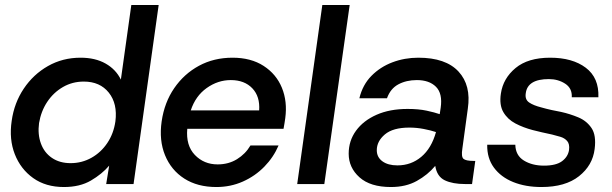

<svg xmlns="http://www.w3.org/2000/svg" viewBox="-20 -740 2461 772"><path d="M237 12Q164 12 113.5 -24Q63 -60 39.5 -120Q16 -180 27 -254Q37 -326 75.5 -383.5Q114 -441 173 -474.5Q232 -508 304 -508Q363 -508 404.5 -484.5Q446 -461 466 -420L508 -720H618L517 0H407L419 -74Q390 -40 345.5 -14Q301 12 237 12ZM264 -84Q309 -84 347.5 -105.5Q386 -127 411.5 -165Q437 -203 444 -252Q453 -323 417.5 -367.5Q382 -412 317 -412Q271 -412 233 -390Q195 -368 170 -330.5Q145 -293 137 -245Q131 -200 144.5 -163Q158 -126 189 -105Q220 -84 264 -84Z M850 12Q774 12 721 -22Q668 -56 643.5 -116Q619 -176 630 -252Q641 -328 680.5 -385.5Q720 -443 780 -475.5Q840 -508 915 -508Q989 -508 1040 -475Q1091 -442 1113.5 -387Q1136 -332 1127 -265Q1126 -256 1124 -245Q1122 -234 1120 -222H733Q727 -155 763.5 -117Q800 -79 855 -79Q899 -79 933 -100Q967 -121 987 -155H1100Q1080 -108 1043 -70Q1006 -32 956.5 -10Q907 12 850 12ZM908 -418Q856 -418 811 -386Q766 -354 747 -296H1022Q1026 -352 994.5 -385Q963 -418 908 -418Z M1175 0 1276 -720H1386L1284 0Z M1552 12Q1469 12 1425.5 -27Q1382 -66 1382 -122Q1382 -174 1411.5 -214.5Q1441 -255 1494 -278.5Q1547 -302 1619 -302Q1663 -302 1695.5 -295Q1728 -288 1748 -281L1752 -307Q1760 -364 1733 -391Q1706 -418 1656 -418Q1614 -418 1582 -401Q1550 -384 1536 -345H1425Q1438 -399 1473.5 -435Q1509 -471 1558 -489.5Q1607 -508 1662 -508Q1772 -508 1823.5 -452.5Q1875 -397 1861 -303L1839 -142Q1834 -110 1843.5 -101.5Q1853 -93 1884 -93H1891L1878 0H1850Q1800 0 1768.5 -15Q1737 -30 1730 -73Q1700 -37 1656 -12.5Q1612 12 1552 12ZM1495 -136Q1495 -108 1517.5 -91.5Q1540 -75 1578 -75Q1633 -75 1674 -109.5Q1715 -144 1733 -209Q1712 -216 1683.5 -221.5Q1655 -227 1626 -227Q1560 -227 1527.5 -199.5Q1495 -172 1495 -136Z M2157 12Q2093 12 2043.5 -8Q1994 -28 1966 -66Q1938 -104 1939 -158H2052Q2053 -115 2086.5 -94.5Q2120 -74 2167 -74Q2216 -74 2240 -92Q2264 -110 2268 -137Q2271 -161 2260.5 -173Q2250 -185 2233 -190Q2216 -195 2200 -199Q2181 -203 2159 -208Q2137 -213 2122 -217Q2084 -227 2052.5 -243.5Q2021 -260 2004 -289Q1987 -318 1994 -364Q2003 -425 2053 -466.5Q2103 -508 2192 -508Q2282 -508 2335.5 -467.5Q2389 -427 2386 -349H2279Q2281 -385 2252.5 -403.5Q2224 -422 2187 -422Q2101 -422 2094 -365Q2090 -340 2107.5 -328Q2125 -316 2157 -308Q2174 -303 2198.5 -297.5Q2223 -292 2236 -290Q2272 -282 2305.5 -268Q2339 -254 2358.5 -225Q2378 -196 2371 -141Q2363 -75 2308 -31.5Q2253 12 2157 12Z"/></svg>

Font: Host Grotesk Medium
Style: Italic
Weight: 500
Italic angle: -8°
Designer: Doğukan Karapınar based on Poppins by Indian Type Foundry, Jonny Pinhorn
Foundry: Element Type
Version: Version 1.001; ttfautohint (v1.8.4.7-5d5b)